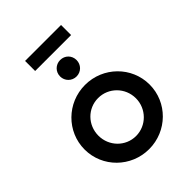

<svg xmlns="http://www.w3.org/2000/svg" viewBox="-211 -816 928 928"><g transform="rotate(-45 253.5 -352.0)"><path d="M130.6 -645.8H376.4V-714.6H130.6ZM253.5 -485.4C285.4 -485.4 309.7 -510.4 309.7 -541.7C309.7 -573.6 285.4 -597.9 253.5 -597.9C222.2 -597.9 197.2 -573.6 197.2 -541.7C197.2 -510.4 222.2 -485.4 253.5 -485.4ZM253.5 11.1C376.4 11.1 475.7 -86.8 475.7 -208.3C475.7 -329.9 376.4 -427.8 253.5 -427.8C130.6 -427.8 31.2 -329.9 31.2 -208.3C31.2 -86.8 130.6 11.1 253.5 11.1ZM253.5 -78.5C181.9 -78.5 125.7 -136.8 125.7 -208.3C125.7 -280.6 181.9 -338.2 253.5 -338.2C324.3 -338.2 381.9 -280.6 381.9 -208.3C381.9 -136.8 324.3 -78.5 253.5 -78.5Z"/></g></svg>

Font: Afacad Medium
Style: Regular
Weight: 500
Designer: Kristian Moeller
Foundry: Dicotype
Version: Version 1.000